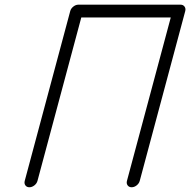

<svg xmlns="http://www.w3.org/2000/svg" viewBox="-20 -789 801 809"><path d="M699.5 -715.3H322.5L137.9 -26.9Q135 -15.9 124.9 -7.9Q114.7 0 103.8 0Q92.8 0 87 -7.9Q81.3 -15.9 84.2 -26.9L275.9 -742.2Q278.8 -753.2 288.9 -761.2Q299.1 -769.3 310.1 -769.3H740.7Q751.7 -769.3 757.6 -761.2Q763.4 -753.2 760.5 -742.2L568.8 -26.9Q565.9 -15.9 555.8 -7.9Q545.7 0 534.7 0Q523.7 0 517.8 -7.9Q512 -15.9 514.9 -26.9Z"/></svg>

Font: Tecnico
Style: FinoInclinado
Weight: 400
Italic angle: -15°
Version: Version 1.3